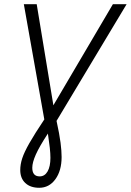

<svg xmlns="http://www.w3.org/2000/svg" viewBox="-20 -710 620 910"><path d="M166 180Q124 180 100 157.5Q76 135 76 96Q76 69 85.5 40Q95 11 119.5 -32Q144 -75 190 -144L93 -690H154L233 -211L515 -690H580L248 -137Q262 -73 267 -33.5Q272 6 272 34Q272 99 242.5 139.5Q213 180 166 180ZM168 126Q192 126 205.5 102.5Q219 79 219 38Q219 18 216 -9.5Q213 -37 207 -77Q167 -16 150 22Q133 60 133 85Q133 126 168 126Z"/></svg>

Font: Radio Canada Condensed Light
Style: Italic
Weight: 300
Width: 3
Italic angle: -12°
Designer: Charles Daoud, Etienne Aubert Bonn, Alexandre Saumier Demers, Jacques Le Bailly
Foundry: Radio-Canada
Version: Version 2.104; ttfautohint (v1.8.4.7-5d5b);gftools[0.9.28.de